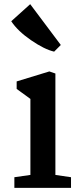

<svg xmlns="http://www.w3.org/2000/svg" viewBox="-20 -902 384 922"><path d="M34 -800 125 -882 272 -686 240 -654Q193 -665 129 -709Q65 -753 34 -800ZM126 -62V-427L60 -475V-511L217 -559L246 -549V-62L321 -51V0H49V-51Z"/></svg>

Font: Martel
Style: Bold
Weight: 700
Designer: Dan Reynolds
Foundry: Dan Reynolds
Version: Version 1.001; ttfautohint (v1.1) -l 5 -r 5 -G 72 -x 0 -D la